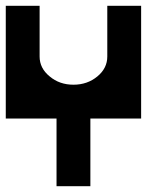

<svg xmlns="http://www.w3.org/2000/svg" viewBox="-20 -645 567 665"><path d="M351.6 -449.2V-625H468.8V-234.4H293V0H175.8V-234.4H0V-625H117.2V-449.2Q117.2 -408.7 151.9 -380.4Q186 -351.6 234.4 -351.6Q282.7 -351.6 317.4 -380.4Q351.6 -408.7 351.6 -449.2Z"/></svg>

Font: Leporid
Style: Regular
Weight: 400
Designer: GGBotNet
Foundry: GGBotNet
Version: 1.00